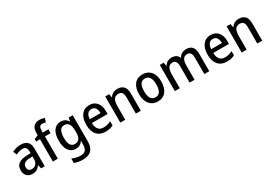

<svg xmlns="http://www.w3.org/2000/svg" viewBox="57 -1976 4891 3427"><g transform="rotate(-30 2502.0 -262.5)"><path d="M265 -549Q449 -549 449 -364V0H375L356 -75H353Q322 -31 286.5 -10.5Q251 10 192 10Q123 10 81.5 -33.5Q40 -77 40 -153Q40 -318 266 -326L348 -329V-360Q348 -417 324.5 -442.5Q301 -468 257 -468Q222 -468 189 -457.5Q156 -447 123 -430L90 -504Q126 -524 171 -536.5Q216 -549 265 -549ZM285 -258Q208 -255 176.5 -228Q145 -201 145 -153Q145 -110 167 -90Q189 -70 225 -70Q278 -70 313 -106Q348 -142 348 -211V-261Z M835 -459H719V0H617V-459H536V-509L616 -541V-575Q616 -676 657.5 -720.5Q699 -765 778 -765Q810 -765 836 -759.5Q862 -754 883 -746L857 -667Q841 -672 823 -676Q805 -680 786 -680Q751 -680 735 -655Q719 -630 719 -575V-539H835Z M1089 -549Q1136 -549 1172.5 -530Q1209 -511 1237 -468H1242L1253 -539H1337V2Q1337 118 1279 179Q1221 240 1101 240Q1000 240 928 207V117Q1009 157 1105 157Q1168 157 1201.5 122Q1235 87 1235 16V0Q1235 -15 1236 -36.5Q1237 -58 1239 -72H1235Q1209 -29 1172 -9.5Q1135 10 1087 10Q996 10 944.5 -63Q893 -136 893 -268Q893 -401 945 -475Q997 -549 1089 -549ZM1112 -463Q1056 -463 1027 -413Q998 -363 998 -267Q998 -74 1114 -74Q1177 -74 1207.5 -115.5Q1238 -157 1238 -248V-269Q1238 -372 1207.5 -417.5Q1177 -463 1112 -463Z M1680 -549Q1778 -549 1832.5 -482.5Q1887 -416 1887 -307V-247H1563Q1565 -162 1601.5 -117.5Q1638 -73 1706 -73Q1750 -73 1786.5 -83Q1823 -93 1862 -112V-26Q1825 -7 1787 1.5Q1749 10 1700 10Q1587 10 1523.5 -62.5Q1460 -135 1460 -266Q1460 -402 1519 -475.5Q1578 -549 1680 -549ZM1679 -469Q1629 -469 1599.5 -432.5Q1570 -396 1565 -324H1787Q1786 -387 1760 -428Q1734 -469 1679 -469Z M2257 -549Q2341 -549 2385.5 -502.5Q2430 -456 2430 -356V0H2328V-338Q2328 -400 2305.5 -431.5Q2283 -463 2234 -463Q2164 -463 2136.5 -415.5Q2109 -368 2109 -273V0H2007V-539H2088L2101 -467H2107Q2130 -509 2170.5 -529Q2211 -549 2257 -549Z M3008 -270Q3008 -141 2948 -65.5Q2888 10 2777 10Q2708 10 2657 -24Q2606 -58 2577.5 -121Q2549 -184 2549 -270Q2549 -403 2609 -476Q2669 -549 2780 -549Q2882 -549 2945 -477Q3008 -405 3008 -270ZM2654 -270Q2654 -177 2684 -126.5Q2714 -76 2779 -76Q2844 -76 2874 -126Q2904 -176 2904 -270Q2904 -364 2873.5 -413.5Q2843 -463 2778 -463Q2713 -463 2683.5 -413.5Q2654 -364 2654 -270Z M3678 -549Q3760 -549 3800.5 -502Q3841 -455 3841 -354V0H3739V-338Q3739 -463 3652 -463Q3590 -463 3563.5 -418.5Q3537 -374 3537 -290V0H3435V-339Q3435 -463 3348 -463Q3281 -463 3257 -413Q3233 -363 3233 -273V0H3131V-539H3212L3225 -467H3231Q3253 -509 3291.5 -529Q3330 -549 3374 -549Q3485 -549 3519 -464H3527Q3551 -508 3590.5 -528.5Q3630 -549 3678 -549Z M4182 -549Q4280 -549 4334.5 -482.5Q4389 -416 4389 -307V-247H4065Q4067 -162 4103.5 -117.5Q4140 -73 4208 -73Q4252 -73 4288.5 -83Q4325 -93 4364 -112V-26Q4327 -7 4289 1.5Q4251 10 4202 10Q4089 10 4025.5 -62.5Q3962 -135 3962 -266Q3962 -402 4021 -475.5Q4080 -549 4182 -549ZM4181 -469Q4131 -469 4101.5 -432.5Q4072 -396 4067 -324H4289Q4288 -387 4262 -428Q4236 -469 4181 -469Z M4759 -549Q4843 -549 4887.5 -502.5Q4932 -456 4932 -356V0H4830V-338Q4830 -400 4807.5 -431.5Q4785 -463 4736 -463Q4666 -463 4638.5 -415.5Q4611 -368 4611 -273V0H4509V-539H4590L4603 -467H4609Q4632 -509 4672.5 -529Q4713 -549 4759 -549Z"/></g></svg>

Font: Noto Sans Telugu SemiCondensed Medium
Style: Regular
Weight: 500
Width: 4
Designer: Jelle Bosma - Monotype Design Team
Foundry: Monotype Imaging Inc.
Version: Version 2.005; ttfautohint (v1.8.4.7-5d5b)